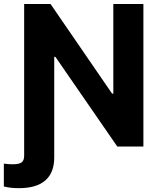

<svg xmlns="http://www.w3.org/2000/svg" viewBox="-60 -748 816 980"><path d="M-40.4 203.8V87.1Q-28.9 88.7 -17.8 89.6Q-6.6 90.5 4.2 90.5Q38.1 90.5 50.7 80.5Q63.3 70.5 63.3 47.2V-62.5H216.8V55.8Q216.8 133.3 171.4 172.9Q126.1 212.4 37.1 212.4Q14.4 212.4 -5.3 210.2Q-25 207.9 -40.4 203.8ZM671.9 -727.5V0H538.7L222.9 -457.6H216.8V0H63.3V-727.5H198L512.1 -270.1H518.4V-727.5Z"/></svg>

Font: Inter
Style: Regular
Weight: 400
Designer: Rasmus Andersson
Foundry: rsms
Version: Version 4.000;git-8c9346024